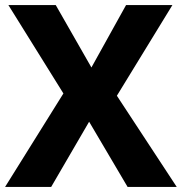

<svg xmlns="http://www.w3.org/2000/svg" viewBox="-20 -734 714 754"><path d="M0 0H181L330 -256L481 0H674L439 -358L657 -714H475L339 -469L199 -714H13L229 -367Z"/></svg>

Font: Kathrein 85 Heavy
Style: Regular
Weight: 900
Designer: Lazydogs Typefoundry, based on Open Sans by Ascender Corporation
Foundry: Lazydogs Typefoundry
Version: Version 1.003;PS 001.003;hotconv 1.0.88;makeotf.lib2.5.64775